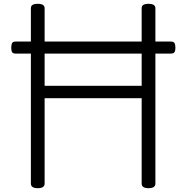

<svg xmlns="http://www.w3.org/2000/svg" viewBox="-20 -973 977 1007"><path d="M178 14Q142 14 142 -10V-930Q142 -942 151 -947.5Q160 -953 178 -953Q214 -953 214 -930V-523H723V-930Q723 -942 732 -947.5Q741 -953 759 -953Q795 -953 795 -930V-10Q795 2 786 8Q777 14 759 14Q723 14 723 -10V-458H214V-10Q214 2 205 8Q196 14 178 14ZM62 -692Q47 -692 43 -700Q39 -708 39 -722Q39 -738 43 -746.5Q47 -755 62 -755H876Q891 -755 895.5 -746.5Q900 -738 900 -722Q900 -708 895.5 -700Q891 -692 876 -692Z"/></svg>

Font: Playwrite US Modern Light
Style: Regular
Weight: 300
Designer: Veronika Burian, José Scaglione
Foundry: TypeTogether
Version: Version 1.003